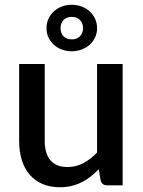

<svg xmlns="http://www.w3.org/2000/svg" viewBox="-20 -779 601 807"><path d="M495.5 -510V0H430.5Q409 0 403 -20.5L395 -68Q379 -51 361.2 -37Q343.5 -23 323.5 -13Q303.5 -3 280.8 2.5Q258 8 232 8Q190 8 158 -6Q126 -20 104.2 -45.5Q82.5 -71 71.5 -106.8Q60.5 -142.5 60.5 -185.5V-510H168V-185.5Q168 -134 191.8 -105.5Q215.5 -77 264 -77Q299.5 -77 330.2 -93.2Q361 -109.5 388 -138V-510ZM175.5 -660.5Q175.5 -682.5 184 -700.8Q192.5 -719 207 -732Q221.5 -745 240.8 -752Q260 -759 281 -759Q302.5 -759 322 -752Q341.5 -745 356 -732Q370.5 -719 379.2 -700.8Q388 -682.5 388 -660.5Q388 -638.5 379.2 -620.8Q370.5 -603 356 -590.2Q341.5 -577.5 322 -570.5Q302.5 -563.5 281 -563.5Q260 -563.5 240.8 -570.5Q221.5 -577.5 207 -590.2Q192.5 -603 184 -620.8Q175.5 -638.5 175.5 -660.5ZM234.5 -660.5Q234.5 -639.5 247 -626.5Q259.5 -613.5 282 -613.5Q303 -613.5 316 -626.5Q329 -639.5 329 -660.5Q329 -682 316 -695Q303 -708 282 -708Q259.5 -708 247 -695Q234.5 -682 234.5 -660.5Z"/></svg>

Font: Lato 2
Style: Regular
Weight: 600
Designer: Lukasz Dziedzic with Adam Twardoch and Botio Nikoltchev
Foundry: tyPoland Lukasz Dziedzic
Version: Version 2.015; 2015-08-06; http://www.latofonts.com/